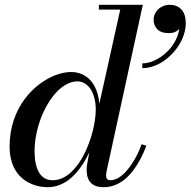

<svg xmlns="http://www.w3.org/2000/svg" viewBox="-20 -770 794 800"><path d="M620 -688Q620 -700.2 625.2 -711.6Q630.4 -723 639.2 -731.4Q648 -739.9 660.6 -744.9Q673.1 -750 687 -750Q717.6 -750 735.8 -730.6Q754 -711.2 754 -673Q754 -651 746.8 -628Q739.6 -605 727.1 -584.5Q714.6 -564 697.2 -545.8Q679.8 -527.6 660 -514.4Q640.2 -501.2 617.6 -493.6Q595 -486 573 -486V-506Q591.1 -506 611.1 -512.9Q631 -519.8 649.9 -532.8Q668.8 -545.9 684.7 -563.1Q700.6 -580.4 711.9 -602.8Q723.2 -625.1 727 -649Q718.2 -640.2 708 -636.1Q697.8 -632 682 -632Q666.4 -632 654.2 -636.5Q642.1 -641 634.8 -648.8Q627.5 -656.6 623.8 -666.6Q620 -676.5 620 -688ZM590 -163Q578.4 -132.4 564.7 -106.6Q551 -80.8 534.2 -58.9Q517.4 -37.1 498.8 -22Q480.1 -6.9 457.9 1.6Q435.8 10 412 10Q376.5 10 358.8 -7.9Q341 -25.9 341 -63Q341 -73 343 -85L351.9 -135.5Q340.8 -111.2 327.7 -90.2Q314.6 -69.2 298.1 -50.6Q281.6 -31.9 263.6 -18.6Q245.5 -5.4 223.8 2.3Q202 10 179 10Q163.6 10 148.4 7.4Q133.2 4.9 117.4 -1.1Q101.5 -7 87.4 -15.9Q73.4 -24.9 60.9 -38.6Q48.4 -52.2 39.4 -69.4Q30.5 -86.5 25.2 -109.8Q20 -133 20 -160Q20 -189.4 24.5 -217.2Q29 -245.1 37.1 -269.1Q45.2 -293 56.6 -315.1Q67.9 -337.2 81.6 -355.6Q95.2 -373.9 110.9 -389.9Q126.5 -406 143.1 -418.5Q159.8 -431 177 -440.8Q194.2 -450.6 211.4 -457Q228.5 -463.4 244.8 -466.7Q261.1 -470 276 -470Q310 -470 335.7 -453.3Q361.4 -436.6 375.9 -407.1Q390.5 -377.5 394 -337.6L481 -730H392V-750H575L424 -56Q422 -44 422 -38Q422 -29.2 426.4 -24.1Q430.8 -19 440 -19Q455.6 -19 472 -28.3Q488.4 -37.6 502.5 -52.8Q516.6 -68 529.8 -87.8Q542.9 -107.5 552.9 -128.1Q562.9 -148.6 570 -169ZM379 -314Q379 -340.6 372.9 -362.9Q366.8 -385.2 356.4 -400Q346 -414.8 332.2 -422.9Q318.4 -431 303 -431Q280.1 -431 257.2 -418.7Q234.2 -406.4 214.8 -385.4Q195.2 -364.4 178.3 -335.7Q161.4 -307 149.5 -275.1Q137.6 -243.1 130.8 -208.1Q124 -173 124 -140Q124 -112 128.6 -89.8Q133.2 -67.6 142.4 -51.8Q151.5 -35.9 165.8 -27.4Q180.1 -19 199 -19Q219.2 -19 238.6 -27.4Q257.9 -35.8 274 -50.4Q290.1 -65.1 304.7 -84.9Q319.2 -104.6 330.6 -127.5Q342 -150.4 351.2 -175Q360.5 -199.6 366.5 -224.1Q372.5 -248.5 375.8 -271.4Q379 -294.4 379 -314Z"/></svg>

Font: Bodoni* 11
Style: Italic
Weight: 400
Italic angle: -13°
Version: Version 1.002